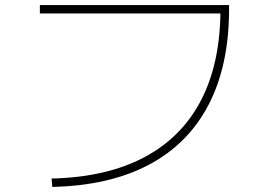

<svg xmlns="http://www.w3.org/2000/svg" viewBox="-20 -723 1040 756"><path d="M183 -20Q399 -25 547.5 -103.5Q696 -182 772 -329Q848 -476 848 -687L865 -670H137V-703H882V-687Q882 -467 802 -312Q722 -157 566.5 -74.5Q411 8 186 13Z"/></svg>

Font: M PLUS 1 ExtraLight
Style: Regular
Weight: 250
Version: Version 1.001